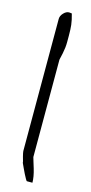

<svg xmlns="http://www.w3.org/2000/svg" viewBox="-91 -557 277 584"><g transform="rotate(15 47.0 -264.5)"><path d="M50.8 -529.3Q52.7 -529.3 55.7 -528.8Q58.6 -528.3 59.6 -528.3Q65.4 -507.8 66.9 -494.1Q68.4 -480.5 68.4 -460.9Q68.4 -449.2 68.4 -440.4Q68.4 -431.6 67.4 -422.9Q66.4 -414.1 64.5 -404.8Q62.5 -395.5 59.6 -382.8V-76.2Q60.5 -72.3 63.5 -63Q66.4 -53.7 69.8 -42.5Q73.2 -31.2 75.2 -20Q77.1 -8.8 77.1 0H59.6Q58.6 0 55.2 -5.9Q51.8 -11.7 47.9 -19.5Q43.9 -27.3 40 -36.1Q36.1 -44.9 33.2 -50.8Q33.2 -53.7 31.7 -58.6Q30.3 -63.5 28.8 -68.8Q27.3 -74.2 26.4 -79.1Q25.4 -84 25.4 -85.9V-502Q25.4 -511.7 33.7 -520.5Q42 -529.3 50.8 -529.3Z"/></g></svg>

Font: Zeyada
Style: Regular
Weight: 400
Version: Version 1.002 2010